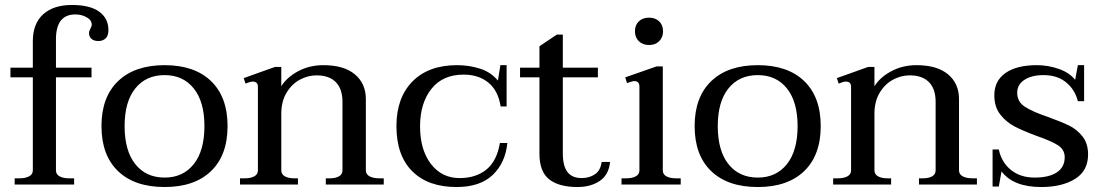

<svg xmlns="http://www.w3.org/2000/svg" viewBox="-20 -742 4427 772"><path d="M416 -621Q416 -598 404.5 -587.5Q393 -577 376 -577Q358 -577 348 -585.5Q338 -594 338 -609Q338 -617 343.5 -627Q349 -637 349 -642Q349 -661 328.5 -672.5Q308 -684 283 -684Q205 -684 205 -584V-470H348V-431H205V-57Q205 -41 219.5 -33Q234 -25 258 -25H278V0H39V-25H58Q82 -25 97 -33Q112 -41 112 -57V-431H22V-470H112V-576Q112 -647 153.5 -684.5Q195 -722 269 -722Q342 -722 379 -695Q416 -668 416 -621Z M388 -235Q388 -352 455 -416Q522 -480 642 -480Q762 -480 828.5 -416Q895 -352 895 -235Q895 -118 828.5 -54Q762 10 642 10Q521 10 454.5 -54Q388 -118 388 -235ZM802 -235Q802 -333 759 -386.5Q716 -440 642 -440Q567 -440 524 -386.5Q481 -333 481 -235Q481 -136 524 -82Q567 -28 642 -28Q716 -28 759 -82Q802 -136 802 -235Z M1523 -25V0H1290V-25H1306Q1329 -25 1343 -33Q1357 -41 1357 -57V-332Q1357 -385 1330 -412Q1303 -439 1253 -439Q1218 -439 1185.5 -421.5Q1153 -404 1132 -369Q1111 -334 1111 -285V-57Q1111 -41 1125.5 -33Q1140 -25 1163 -25H1178V0H945V-25H964Q988 -25 1002.5 -33Q1017 -41 1017 -57V-393Q1017 -414 996 -414Q987 -414 967 -406L960 -428L1086 -473H1111V-395Q1133 -431 1178.5 -455.5Q1224 -480 1280 -480Q1363 -480 1407 -443Q1451 -406 1451 -344V-57Q1451 -41 1466 -33Q1481 -25 1505 -25Z M1574 -235Q1574 -349 1638.5 -414.5Q1703 -480 1818 -480Q1866 -480 1910 -466Q1954 -452 1982 -418L1992 -480H2017V-314H1993Q1983 -378 1943.5 -410Q1904 -442 1844 -442Q1760 -442 1714.5 -384.5Q1669 -327 1669 -234Q1669 -140 1712.5 -83Q1756 -26 1828 -26Q1894 -26 1936 -60.5Q1978 -95 1990 -167H2020Q2012 -87 1961 -38.5Q1910 10 1816 10Q1701 10 1637.5 -53.5Q1574 -117 1574 -235Z M2433 -91Q2428 -39 2391.5 -14.5Q2355 10 2302 10Q2227 10 2188 -21Q2149 -52 2149 -124V-431H2071V-470H2149V-556L2219 -603H2243V-470H2384V-431H2243V-126Q2243 -75 2261.5 -50.5Q2280 -26 2319 -26Q2350 -26 2372.5 -41.5Q2395 -57 2399 -91Z M2533 -616Q2533 -641 2548.5 -656Q2564 -671 2590 -671Q2615 -671 2630.5 -656Q2646 -641 2646 -616Q2646 -592 2630.5 -576.5Q2615 -561 2590 -561Q2564 -561 2548.5 -576.5Q2533 -592 2533 -616ZM2479 -25H2498Q2522 -25 2536.5 -33Q2551 -41 2551 -57V-394Q2551 -416 2530 -416Q2525 -416 2515 -412.5Q2505 -409 2501 -408L2494 -431L2620 -475H2645V-57Q2645 -41 2659.5 -33Q2674 -25 2698 -25H2717V0H2479Z M2773 -235Q2773 -352 2840 -416Q2907 -480 3027 -480Q3147 -480 3213.5 -416Q3280 -352 3280 -235Q3280 -118 3213.5 -54Q3147 10 3027 10Q2906 10 2839.5 -54Q2773 -118 2773 -235ZM3187 -235Q3187 -333 3144 -386.5Q3101 -440 3027 -440Q2952 -440 2909 -386.5Q2866 -333 2866 -235Q2866 -136 2909 -82Q2952 -28 3027 -28Q3101 -28 3144 -82Q3187 -136 3187 -235Z M3908 -25V0H3675V-25H3691Q3714 -25 3728 -33Q3742 -41 3742 -57V-332Q3742 -385 3715 -412Q3688 -439 3638 -439Q3603 -439 3570.5 -421.5Q3538 -404 3517 -369Q3496 -334 3496 -285V-57Q3496 -41 3510.5 -33Q3525 -25 3548 -25H3563V0H3330V-25H3349Q3373 -25 3387.5 -33Q3402 -41 3402 -57V-393Q3402 -414 3381 -414Q3372 -414 3352 -406L3345 -428L3471 -473H3496V-395Q3518 -431 3563.5 -455.5Q3609 -480 3665 -480Q3748 -480 3792 -443Q3836 -406 3836 -344V-57Q3836 -41 3851 -33Q3866 -25 3890 -25Z M4007 -53 3996 8H3971V-141H3996Q4007 -89 4045 -58.5Q4083 -28 4140 -28Q4198 -28 4229.5 -49Q4261 -70 4261 -110Q4261 -141 4233 -158.5Q4205 -176 4147 -196Q4093 -216 4059.5 -233.5Q4026 -251 4002 -281.5Q3978 -312 3978 -359Q3978 -417 4023 -448.5Q4068 -480 4149 -480Q4194 -480 4237 -465Q4280 -450 4303 -421L4314 -480H4339V-335H4314Q4302 -382 4266.5 -411Q4231 -440 4176 -440Q4128 -440 4099 -421Q4070 -402 4070 -369Q4070 -333 4100.5 -313Q4131 -293 4193 -272Q4246 -253 4278 -237.5Q4310 -222 4332.5 -193.5Q4355 -165 4355 -121Q4355 -55 4302.5 -22.5Q4250 10 4167 10Q4054 10 4007 -53Z"/></svg>

Font: TavirajRegular
Style: Regular
Weight: 400
Designer: Katatrad Team
Foundry: CadsonDemak
Version: Version 1.001